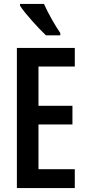

<svg xmlns="http://www.w3.org/2000/svg" viewBox="-20 -958 443 978"><path d="M204 -938H82V-929C107 -889 179 -811 214 -778H287V-790C263 -824 223 -894 204 -938ZM361 0V-96H176V-324H349V-419H176V-619H361V-714H66V0Z"/></svg>

Font: Noto Sans Display Condensed Medium
Style: Regular
Weight: 500
Width: 3
Designer: Monotype Design Team
Foundry: Monotype Imaging Inc.
Version: Version 1.900